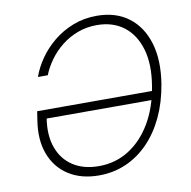

<svg xmlns="http://www.w3.org/2000/svg" viewBox="-82 -819 905 910"><g transform="rotate(-10 370.0 -363.5)"><path d="M322.8 9.8Q237.3 9.8 177.2 -28.6Q117.2 -66.9 90.8 -136.5Q64.5 -206.1 79.6 -299.8L85.9 -340.8H656.7L649.9 -298.8H108.9L125 -303.7Q111.3 -221.2 133.1 -160.4Q154.8 -99.6 205.6 -66.7Q256.3 -33.7 330.1 -33.7Q409.7 -33.7 474.4 -74.5Q539.1 -115.2 582.8 -189.5Q626.5 -263.7 642.6 -363.8Q659.7 -465.3 638.2 -539.3Q616.7 -613.3 564.2 -653.6Q511.7 -693.8 434.6 -693.8Q384.8 -693.8 341.6 -677.5Q298.3 -661.1 263.7 -633.3Q229 -605.5 204.1 -570.8Q179.2 -536.1 165 -500H117.7Q132.8 -543.5 162.1 -585.7Q191.4 -627.9 233.2 -662.1Q274.9 -696.3 327.6 -716.8Q380.4 -737.3 441.9 -737.3Q533.2 -737.3 594.7 -690.9Q656.2 -644.5 681.4 -560.8Q706.5 -477.1 688 -363.8Q673.8 -279.3 641.6 -210.7Q609.4 -142.1 561.8 -92.8Q514.2 -43.5 453.6 -16.8Q393.1 9.8 322.8 9.8Z"/></g></svg>

Font: Inter ExtraLight
Style: Italic
Weight: 250
Italic angle: -9.3988°
Designer: Rasmus Andersson
Foundry: rsms
Version: Version 4.001;git-66647c0bb